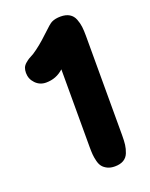

<svg xmlns="http://www.w3.org/2000/svg" viewBox="-133 -772 660 843"><g transform="rotate(-20 196.5 -350.0)"><path d="M180.2 -118.2V-481Q145.5 -449.2 98.1 -449.2Q68.8 -449.2 48.8 -470Q28.8 -490.7 28.8 -519Q28.8 -532.7 32.7 -542.7Q36.6 -552.7 46.6 -561.3Q56.6 -569.8 63.5 -574Q70.3 -578.1 86.9 -586.9Q123.5 -610.8 163.8 -649.4Q204.1 -688 213.9 -691.9Q231 -700.2 255.9 -700.2Q280.8 -700.2 296.9 -690.4Q313 -680.7 320.3 -661.9Q327.6 -643.1 329.8 -625.2Q332 -607.4 332 -582V-118.2Q332 -91.8 329.8 -74Q327.6 -56.2 320.3 -37.6Q313 -19 296.9 -9.5Q280.8 0 255.9 0Q235.8 0 221.4 -7.1Q207 -14.2 199 -24.4Q190.9 -34.7 186.8 -51.5Q182.6 -68.4 181.4 -82.8Q180.2 -97.2 180.2 -118.2Z"/></g></svg>

Font: Concert One
Style: Regular
Weight: 400
Designer: Johan Kallas, Mihkel Virkus
Foundry: Johan Kallas, Mihkel Virkus
Version: Version 1.003